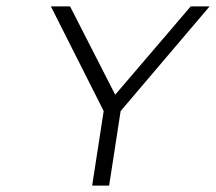

<svg xmlns="http://www.w3.org/2000/svg" viewBox="-20 -590 675 600"><path d="M139 -570 304 -243 268 -10H321L357 -243L635 -570H576L340 -294L199 -570Z"/></svg>

Font: Charger Sport
Style: ExLitExtObl
Weight: 200
Designer: Jasper
Foundry: Cannot Into Space Fonts
Version: Version 1.1